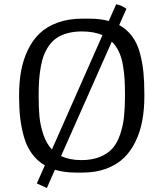

<svg xmlns="http://www.w3.org/2000/svg" viewBox="-20 -811 786 924"><path d="M157.2 71.8 195.8 -15.1Q159.2 -36.6 133.8 -71.3Q108.4 -106 95.5 -151.4Q82.5 -196.8 77.1 -243.9Q71.8 -291 71.8 -350.1V-351.1Q71.8 -415 81.5 -469Q91.3 -522.9 114 -570.3Q136.7 -617.7 171.1 -650.6Q205.6 -683.6 257.8 -702.4Q310.1 -721.2 376.5 -721.2H410.6Q462.4 -721.2 503.4 -710L539.1 -790.5Q565.4 -785.6 588.4 -768.6L553.7 -690.4Q590.8 -669.9 615.7 -636.5Q640.6 -603 653.1 -556.9Q665.5 -510.7 670.2 -463.9Q674.8 -417 674.8 -354.5V-348.1Q674.8 -285.2 664.8 -231Q654.8 -176.8 632.3 -130.1Q609.9 -83.5 575.9 -50.8Q542 -18.1 491.7 0.7Q441.4 19.5 378.4 19.5H343.8Q289.1 19.5 244.1 5.9L205.6 93.8ZM230 -91.8 473.1 -641.6Q432.6 -659.7 374 -659.7Q336.4 -659.7 306.4 -651.6Q276.4 -643.6 254.9 -629.6Q233.4 -615.7 217.5 -593.8Q201.7 -571.8 191.9 -547.1Q182.1 -522.5 176.3 -489.5Q170.4 -456.5 168.2 -424.1Q166 -391.6 166 -351.1Q166 -293.5 169.7 -252Q173.3 -210.4 188.2 -165Q203.1 -119.6 230 -91.8ZM273.9 -60.1Q315.4 -40.5 371.1 -40.5Q423.3 -40.5 461.4 -56.2Q499.5 -71.8 522.2 -97.9Q544.9 -124 558.6 -165.3Q572.3 -206.5 576.9 -249.8Q581.5 -293 581.5 -351.1Q581.5 -396.5 579.6 -429Q577.6 -461.4 571.5 -497.8Q565.4 -534.2 552 -562.3Q538.6 -590.3 518.1 -610.8Z"/></svg>

Font: Fjord
Style: One
Weight: 400
Designer: Viktoriya Grabowska
Foundry: Viktoriya Grabowska
Version: Version 1.002